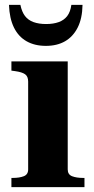

<svg xmlns="http://www.w3.org/2000/svg" viewBox="-20 -771 387 791"><path d="M169 -582Q215 -582 248 -601Q281 -620 300 -657.5Q319 -695 320 -751H274Q270 -722 257 -705Q244 -688 222 -680Q200 -672 170 -672Q140 -672 118 -680Q96 -688 83 -705Q70 -722 64 -751H17Q19 -695 37.5 -657.5Q56 -620 89.5 -601Q123 -582 169 -582ZM259 -518V-73Q259 -52 277 -45Q295 -38 322 -38H328V0H27V-38H33Q60 -38 78 -45Q96 -52 96 -73V-435Q96 -456 83.5 -465Q71 -474 42 -478L27 -480V-518Z"/></svg>

Font: Roboto Serif 120pt Expanded SemiBold
Style: Regular
Weight: 600
Width: 7
Designer: Greg Gazdowicz
Foundry: Commercial Type
Version: Version 1.008